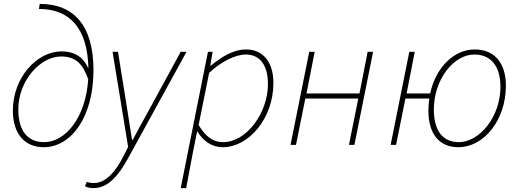

<svg xmlns="http://www.w3.org/2000/svg" viewBox="-20 -744 2664 986"><path d="M74 -182C74 -329 186 -454 294 -454C372 -454 407 -411 433 -337C420 -138 315 -14 206 -14C122 -14 74 -72 74 -182ZM204 12C344 12 460 -140 460 -384C460 -612 360 -724 184 -724L180 -698C340 -698 430 -597 434 -392C412 -442 373 -480 296 -480C168 -480 46 -344 46 -176C46 -56 108 12 204 12Z M460 222C536 222 590 156 638 68L938 -478H908L738 -166C712 -120 686 -72 662 -26H658C650 -70 644 -120 636 -166L586 -478H558L638 10L616 54C573 140 522 196 462 196C448 196 436 194 426 190L416 212C430 220 446 222 460 222Z M908 222H936L970 42L992 -68H994C1022 -22 1066 12 1124 12C1256 12 1384 -134 1384 -318C1384 -429 1328 -490 1244 -490C1176 -490 1116 -450 1064 -408H1060L1072 -478H1048ZM1126 -14C1078 -14 1038 -38 1000 -102L1054 -370C1112 -424 1186 -464 1242 -464C1312 -464 1356 -413 1356 -312C1356 -164 1246 -14 1126 -14Z M1472 0H1500L1548 -238H1820L1772 0H1800L1896 -478H1868L1826 -264H1554L1596 -478H1568Z M2336 -14C2254 -14 2208 -72 2208 -182C2208 -334 2308 -464 2416 -464C2498 -464 2550 -408 2550 -298C2550 -146 2444 -14 2336 -14ZM2334 12C2464 12 2578 -126 2578 -304C2578 -424 2516 -490 2418 -490C2310 -490 2218 -397 2189 -264H2068L2110 -478H2082L1986 0H2014L2062 -238H2185C2182 -218 2180 -197 2180 -176C2180 -56 2236 12 2334 12Z"/></svg>

Font: Source Sans Pro ExtraLight
Style: Italic
Weight: 200
Italic angle: -11°
Designer: Paul D. Hunt
Foundry: Adobe Systems Incorporated
Version: Version 3.006;hotconv 1.0.111;makeotfexe 2.5.65597